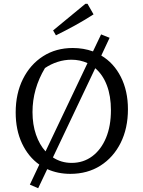

<svg xmlns="http://www.w3.org/2000/svg" viewBox="-20 -911 758 1016"><path d="M352 9Q286 9 230 -16L182 85L138 66L188 -40Q130 -81 96.5 -152Q63 -223 63 -316Q63 -416 101.5 -493Q140 -570 208 -613.5Q276 -657 365 -657Q422 -657 472 -639L515 -729L560 -711L516 -617Q582 -578 619.5 -504Q657 -430 657 -333Q657 -232 618.5 -155Q580 -78 511.5 -34.5Q443 9 352 9ZM152 -318Q152 -252 170.5 -198.5Q189 -145 221 -110L443 -577Q404 -595 358 -595Q321 -595 285 -583.5Q249 -572 218 -551Q152 -441 152 -318ZM359 -49Q421 -49 468 -84Q515 -119 541 -181.5Q567 -244 567 -328Q567 -403 545.5 -459.5Q524 -516 484 -550L260 -78Q304 -49 359 -49ZM276 -724 261 -750 432 -891H443L475 -835Q427 -804 377 -776.5Q327 -749 276 -724Z"/></svg>

Font: Piazzolla
Style: Regular
Weight: 400
Designer: Juan Pablo del Peral
Foundry: Huerta Tipografica
Version: Version 1.330